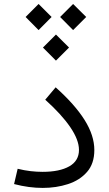

<svg xmlns="http://www.w3.org/2000/svg" viewBox="-20 -921 535 945"><path d="M275.9 -837.4 339.8 -901.4 404.3 -837.4 339.8 -772.9ZM106 -837.4 169.9 -901.4 233.9 -837.4 169.9 -772.9ZM191.4 -687 255.4 -751 319.8 -687 255.4 -622.6ZM444.3 -182.6Q444.3 -115.7 408.4 -74.7Q372.6 -33.7 314.7 -14.9Q256.8 3.9 190.4 3.9Q157.2 3.9 121.8 -0.7Q86.4 -5.4 49.3 -15.1L66.9 -90.3Q101.1 -82 131.1 -78.6Q161.1 -75.2 189.5 -75.2Q273.4 -75.2 321 -102.3Q368.7 -129.4 368.7 -183.1Q368.7 -232.4 325.7 -295.4Q282.7 -358.4 202.6 -430.2L253.9 -491.2Q348.6 -406.7 396.5 -330.3Q444.3 -253.9 444.3 -182.6Z"/></svg>

Font: Estedad-FD Regular
Style: FD-Regular
Weight: 400
Designer: Amin Abedi
Version: Version 7.3